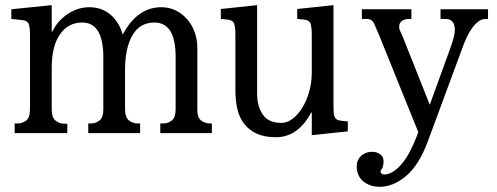

<svg xmlns="http://www.w3.org/2000/svg" viewBox="-20 -509 1901 734"><path d="M177.7 -388.7H180.7Q199.2 -428.7 238.3 -455.1Q277.3 -481.4 321.3 -481.4Q369.1 -481.4 402.3 -453.1Q435.5 -424.8 449.2 -377Q504.9 -481.4 596.7 -481.4Q627 -481.4 652.3 -468.8Q677.7 -456.1 696.3 -434.6Q714.8 -413.1 724.6 -384.8Q734.4 -356.4 734.4 -326.2V-89.8Q734.4 -58.6 749.5 -47.9Q764.6 -37.1 782.2 -37.1H790V0H592.8V-37.1H604.5Q622.1 -37.1 636.7 -48.3Q651.4 -59.6 651.4 -91.8V-292Q651.4 -422.9 570.3 -422.9Q514.6 -422.9 486.3 -374Q458 -325.2 458 -241.2V-92.8Q458 -60.5 472.7 -48.8Q487.3 -37.1 505.9 -37.1H515.6V0H317.4V-37.1H328.1Q345.7 -37.1 360.4 -48.3Q375 -59.6 375 -91.8V-290Q375 -422.9 293.9 -422.9Q240.2 -422.9 209 -377.4Q177.7 -332 177.7 -250V-91.8Q177.7 -59.6 192.4 -47.9Q207 -36.1 224.6 -36.1H237.3V0H36.1V-37.1H47.9Q65.4 -37.1 80.1 -48.3Q94.7 -59.6 94.7 -91.8V-373Q94.7 -401.4 90.3 -416Q85.9 -430.7 61.5 -432.6L23.4 -436.5V-473.6L177.7 -489.3Z M1254.9 -106.4Q1254.9 -91.8 1255.4 -81.1Q1255.9 -70.3 1258.8 -63Q1261.7 -55.7 1268.6 -51.8Q1275.4 -47.9 1288.1 -46.9L1309.6 -44.9V-6.8L1171.9 7.8V-79.1H1169.9Q1119.1 15.6 1035.2 15.6Q990.2 15.6 960.4 1.5Q930.7 -12.7 912.6 -36.6Q894.5 -60.5 887.2 -93.3Q879.9 -126 879.9 -163.1V-375Q879.9 -403.3 875.5 -418Q871.1 -432.6 845.7 -434.6L824.2 -436.5V-474.6L962.9 -489.3V-151.4Q962.9 -102.5 984.9 -70.8Q1006.8 -39.1 1055.7 -39.1Q1077.1 -39.1 1097.7 -54.2Q1118.2 -69.3 1134.8 -95.7Q1151.4 -122.1 1161.6 -157.2Q1171.9 -192.4 1171.9 -231.4V-375Q1171.9 -403.3 1167.5 -418Q1163.1 -432.6 1138.7 -434.6L1116.2 -436.5V-474.6L1254.9 -489.3Z M1552.7 -473.6V-436.5H1541Q1528.3 -436.5 1517.1 -429.2Q1505.9 -421.9 1505.9 -406.2Q1505.9 -397.5 1510.7 -388.2Q1515.6 -378.9 1518.6 -371.1L1623 -108.4L1704.1 -332Q1718.8 -374 1718.8 -394.5Q1718.8 -436.5 1683.6 -436.5H1664.1V-473.6H1845.7V-436.5H1836.9Q1821.3 -436.5 1808.1 -426.3Q1794.9 -416 1784.2 -400.9Q1773.4 -385.7 1764.6 -367.2Q1755.9 -348.6 1750 -332L1615.2 32.2Q1582 122.1 1532.7 163.6Q1483.4 205.1 1431.6 205.1Q1394.5 205.1 1369.1 184.6Q1343.8 164.1 1343.8 126Q1343.8 102.5 1360.4 86.9Q1377 71.3 1403.3 71.3Q1419.9 71.3 1433.1 80.6Q1446.3 89.8 1446.3 106.4Q1446.3 127 1440.4 135.3Q1434.6 143.6 1434.6 145.5Q1434.6 151.4 1439 154.8Q1443.4 158.2 1448.2 158.2Q1479.5 158.2 1513.7 120.1Q1547.9 82 1579.1 -3.9L1430.7 -371.1Q1418.9 -399.4 1410.6 -418Q1402.3 -436.5 1382.8 -436.5H1363.3V-473.6Z"/></svg>

Font: Uchen
Style: Regular
Weight: 400
Designer: Christopher J. Fynn
Foundry: Christopher J. Fynn for DDC
Version: Version 1.000 preliminary